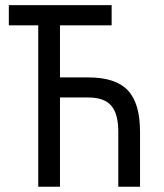

<svg xmlns="http://www.w3.org/2000/svg" viewBox="-20 -713 626 733"><path d="M431.6 0V-210Q431.6 -278.8 404.5 -309.8Q377.4 -340.8 317.4 -340.8H209V0H126V-616.2H13.7V-693.4H406.2V-616.2H209V-417.5H317.4Q420.9 -417.5 467.8 -368.4Q514.6 -319.3 514.6 -210V0Z"/></svg>

Font: Cascadia Code NF SemiLight
Style: Regular
Weight: 350
Monospace: yes
Designer: Aaron Bell
Foundry: Saja Typeworks
Version: Version 2404.023; ttfautohint (v1.8.4)